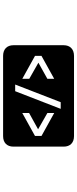

<svg xmlns="http://www.w3.org/2000/svg" viewBox="351 -920 498 1240"><g transform="rotate(-90 600.0 -300.0)"><path d="M342 -323 490 -405V-361L385 -303L490 -243V-199L342 -281ZM631 -451H674L560 -157H517ZM815 -301 711 -360V-405L859 -323V-281L711 -199V-243ZM928 -462C928 -504 902 -529 859 -529H341C298 -529 273 -504 273 -462V-138C273 -96 298 -71 341 -71H859C902 -71 928 -96 928 -138Z"/></g></svg>

Font: CryptoKit 1.4
Style: Regular
Weight: 400
Monospace: yes
Designer: Oceane Juvin
Foundry: http://www.head-geneve.ch
Version: Version 1.000